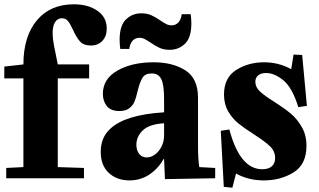

<svg xmlns="http://www.w3.org/2000/svg" viewBox="-20 -830 1487 894"><path d="M0 -520 89 -530Q89 -660 151.5 -735Q214 -810 324 -810Q390 -810 433.5 -780Q477 -750 477 -697Q477 -661 456.5 -639.5Q436 -618 403 -618Q370 -618 353 -636.5Q336 -655 320 -691Q307 -719 296.5 -732Q286 -745 268 -745Q248 -745 236.5 -727Q225 -709 225 -675Q225 -652 231 -620L249 -530H395V-465H249V-52L371 -48V0H9V-48L89 -52V-465H0Z M494 -231Q564 -296 744 -307V-369Q744 -435 731 -461.5Q718 -488 687 -488Q656 -488 643.5 -468Q631 -448 621 -407Q614 -376 606.5 -357.5Q599 -339 582 -326Q565 -313 536 -313Q496 -313 477.5 -336Q459 -359 459 -393Q459 -463 527 -501.5Q595 -540 695 -540Q784 -540 843 -502.5Q902 -465 902 -375V-152Q902 -88 908 -52L982 -48V0L748 4L744 -90H742Q716 -44 675 -17Q634 10 583 10Q524 10 486.5 -25Q449 -60 449 -123Q449 -190 494 -231ZM663 -97Q683 -97 701.5 -110.5Q720 -124 732 -147.5Q744 -171 744 -200V-256Q675 -252 645 -223Q615 -194 615 -156Q615 -130 628 -113.5Q641 -97 663 -97ZM871 -721Q871 -655 841.5 -626.5Q812 -598 770 -598Q744 -598 724.5 -606.5Q705 -615 682 -631Q664 -643 653 -648.5Q642 -654 629 -654Q610 -654 597.5 -640.5Q585 -627 582 -602H540Q537 -626 537 -645Q537 -711 566.5 -739.5Q596 -768 638 -768Q664 -768 683.5 -759.5Q703 -751 726 -735Q744 -723 755 -717.5Q766 -712 779 -712Q798 -712 810.5 -725.5Q823 -739 826 -764H868Q871 -740 871 -721Z M1201 -42Q1230 -42 1245.5 -55.5Q1261 -69 1261 -94Q1261 -126 1237 -149Q1213 -172 1163 -204Q1119 -232 1090.5 -255Q1062 -278 1042.5 -311.5Q1023 -345 1023 -390Q1023 -468 1079.5 -504Q1136 -540 1210 -540Q1277 -540 1336 -508L1347 -576L1387 -574L1409 -337L1369 -331Q1341 -422 1299.5 -456Q1258 -490 1219 -490Q1195 -490 1182 -479Q1169 -468 1169 -449Q1169 -424 1190.5 -404Q1212 -384 1257 -356Q1304 -326 1333.5 -301.5Q1363 -277 1385 -239Q1407 -201 1407 -151Q1407 -64 1346.5 -27Q1286 10 1209 10Q1136 10 1079 -22L1062 44L1022 40L1008 -221L1048 -227Q1097 -42 1201 -42Z"/></svg>

Font: Minipax
Style: Bold
Weight: 700
Designer: Raphaël Ronot, Igor Stepanchenko (Cyrillic)
Foundry: steppetype
Version: Version 1.002